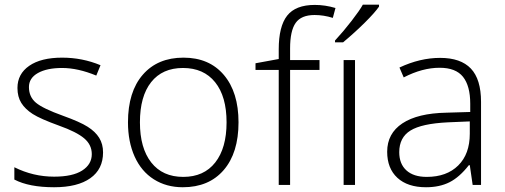

<svg xmlns="http://www.w3.org/2000/svg" viewBox="-20 -786 2147 816"><path d="M418 -138.2Q418 -66.9 363.8 -28.6Q309.6 9.8 210 9.8Q103.5 9.8 41 -22.9V-75.2Q121.1 -35.2 210 -35.2Q288.6 -35.2 329.3 -61.3Q370.1 -87.4 370.1 -130.9Q370.1 -170.9 337.6 -198.2Q305.2 -225.6 231 -252Q151.4 -280.8 119.1 -301.5Q86.9 -322.3 70.6 -348.4Q54.2 -374.5 54.2 -412.1Q54.2 -471.7 104.2 -506.3Q154.3 -541 244.1 -541Q330.1 -541 407.2 -508.8L389.2 -464.8Q311 -497.1 244.1 -497.1Q179.2 -497.1 141.1 -475.6Q103 -454.1 103 -416Q103 -374.5 132.6 -349.6Q162.1 -324.7 248 -293.9Q319.8 -268.1 352.5 -247.3Q385.3 -226.6 401.6 -200.2Q418 -173.8 418 -138.2Z M993.7 -266.1Q993.7 -136.2 930.7 -63.2Q867.7 9.8 756.8 9.8Q687 9.8 633.8 -23.9Q580.6 -57.6 552.2 -120.6Q523.9 -183.6 523.9 -266.1Q523.9 -396 586.9 -468.5Q649.9 -541 759.8 -541Q869.1 -541 931.4 -467.5Q993.7 -394 993.7 -266.1ZM574.7 -266.1Q574.7 -156.7 622.8 -95.5Q670.9 -34.2 758.8 -34.2Q846.7 -34.2 894.8 -95.5Q942.9 -156.7 942.9 -266.1Q942.9 -376 894.3 -436.5Q845.7 -497.1 757.8 -497.1Q669.9 -497.1 622.3 -436.8Q574.7 -376.5 574.7 -266.1Z M1337.9 -488.8H1212.9V0H1164.6V-488.8H1065.9V-517.1L1164.6 -535.2V-576.2Q1164.6 -673.8 1200.4 -719.5Q1236.3 -765.1 1317.9 -765.1Q1361.8 -765.1 1405.8 -752L1394.5 -710Q1355.5 -722.2 1316.9 -722.2Q1260.3 -722.2 1236.6 -688.7Q1212.9 -655.3 1212.9 -580.1V-530.8H1337.9Z M1488.8 0H1440.4V-530.8H1488.8ZM1403.8 -613.8Q1439.5 -652.3 1474.4 -697.5Q1509.3 -742.7 1522 -766.1H1590.8V-757.8Q1573.2 -732.4 1531 -690.4Q1488.8 -648.4 1438 -606H1403.8Z M1988.8 0 1976.6 -84H1972.7Q1932.6 -32.7 1890.4 -11.5Q1848.1 9.8 1790.5 9.8Q1712.4 9.8 1668.9 -30.3Q1625.5 -70.3 1625.5 -141.1Q1625.5 -218.8 1690.2 -261.7Q1754.9 -304.7 1877.4 -307.1L1978.5 -310.1V-345.2Q1978.5 -420.9 1947.8 -459.5Q1917 -498 1848.6 -498Q1774.9 -498 1695.8 -457L1677.7 -499Q1765.1 -540 1850.6 -540Q1938 -540 1981.2 -494.6Q2024.4 -449.2 2024.4 -353V0ZM1793.5 -34.2Q1878.4 -34.2 1927.5 -82.8Q1976.6 -131.3 1976.6 -217.8V-270L1883.8 -266.1Q1772 -260.7 1724.4 -231.2Q1676.8 -201.7 1676.8 -139.2Q1676.8 -89.4 1707.3 -61.8Q1737.8 -34.2 1793.5 -34.2Z"/></svg>

Font: JBL Sans
Style: Light
Weight: 300
Version: Version 1.10